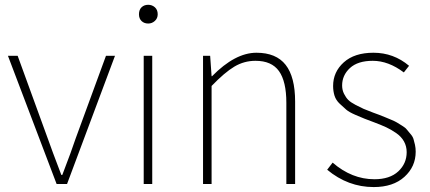

<svg xmlns="http://www.w3.org/2000/svg" viewBox="-20 -757 1769 790"><path d="M212.9 0 12.7 -527.3H52.7L176.8 -186.5Q191.4 -144.5 232.4 -37.1H236.3Q276.4 -141.6 291 -186.5L416 -527.3H453.1L255.9 0Z M571.3 0V-527.3H606.4V0ZM589.8 -660.2Q573.2 -660.2 562.5 -670.4Q551.8 -680.7 551.8 -698.2Q551.8 -716.8 562.5 -727.1Q573.2 -737.3 589.8 -737.3Q605.5 -737.3 617.2 -727.1Q628.9 -716.8 628.9 -698.2Q628.9 -681.6 617.2 -670.9Q605.5 -660.2 589.8 -660.2Z M815.4 0V-527.3H844.7L850.6 -443.4H852.5Q947.3 -540 1035.2 -540Q1116.2 -540 1155.3 -490.2Q1194.3 -440.4 1194.3 -338.9V0H1158.2V-334Q1158.2 -421.9 1127.9 -464.4Q1097.7 -506.8 1031.2 -506.8Q984.4 -506.8 944.3 -482.9Q904.3 -459 850.6 -403.3V0Z M1517.6 12.7Q1412.1 12.7 1326.2 -58.6L1348.6 -87.9Q1427.7 -19.5 1520.5 -19.5Q1584 -19.5 1618.7 -51.8Q1653.3 -84 1653.3 -130.9Q1653.3 -155.3 1642.1 -175.3Q1630.9 -195.3 1609.4 -210Q1587.9 -224.6 1568.8 -233.4Q1549.8 -242.2 1521.5 -252.9Q1490.2 -264.6 1480 -268.6Q1469.7 -272.5 1442.9 -284.2Q1416 -295.9 1404.8 -305.7Q1393.6 -315.4 1377.9 -330.1Q1362.3 -344.7 1356.4 -363.3Q1350.6 -381.8 1350.6 -403.3Q1350.6 -460.9 1394.5 -500.5Q1438.5 -540 1516.6 -540Q1599.6 -540 1663.1 -486.3L1641.6 -459Q1578.1 -506.8 1513.7 -506.8Q1452.1 -506.8 1419.9 -477.1Q1387.7 -447.3 1387.7 -405.3Q1387.7 -386.7 1395.5 -371.1Q1403.3 -355.5 1413.1 -345.7Q1422.9 -335.9 1443.4 -325.2Q1463.9 -314.5 1476.1 -309.1Q1488.3 -303.7 1514.6 -293.9Q1518.6 -293 1539.6 -284.7Q1560.5 -276.4 1565.4 -274.4Q1570.3 -272.5 1588.9 -264.6Q1607.4 -256.8 1613.3 -252.9Q1619.1 -249 1633.8 -240.2Q1648.4 -231.4 1653.3 -224.6Q1658.2 -217.8 1668 -207Q1677.7 -196.3 1681.2 -185.5Q1684.6 -174.8 1687.5 -161.1Q1690.4 -147.5 1690.4 -132.8Q1690.4 -71.3 1644 -29.3Q1597.7 12.7 1517.6 12.7Z"/></svg>

Font: Gen Shin Gothic ExtraLight
Style: Regular
Weight: 100
Designer: [Source Han Sans]
Ryoko NISHIZUKA  (kana & ideographs); Paul D. Hunt (Latin, Greek & Cyrillic); Wenlong ZHANG  (bopomofo
Version: Version 1.002.20150607